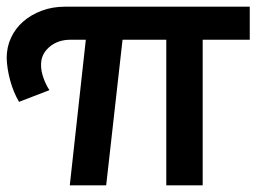

<svg xmlns="http://www.w3.org/2000/svg" viewBox="-32 -555 778 575"><path d="M716 -436H575V0H466V-436H335L286 0H177L225 -436H179Q141 -436 115.5 -414Q90 -392 91 -359Q91 -342 98 -322Q105 -302 116 -285L25 -250Q8 -279 -1.5 -314Q-11 -349 -12 -381Q-12 -414 1 -442Q14 -470 37.5 -490.5Q61 -511 93 -523Q125 -535 163 -535H716Z"/></svg>

Font: QuotatisMedium
Style: Regular
Weight: 500
Designer: Julieta Ulanovsky
Foundry: Quotatis-Medium
Version: Version 4.000;PS 004.000;hotconv 1.0.88;makeotf.lib2.5.64775